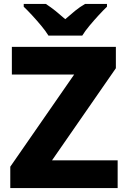

<svg xmlns="http://www.w3.org/2000/svg" viewBox="-20 -951 643 971"><path d="M575 0H32V-108L355 -574H40V-714H566V-606L243 -140H575ZM225 -771Q211 -794 188.5 -821Q166 -848 142.5 -873.5Q119 -899 100 -917V-931H212Q238 -914 261 -895.5Q284 -877 310 -854Q336 -877 360 -896.5Q384 -916 410 -931H521V-917Q503 -900 479.5 -874.5Q456 -849 433 -821.5Q410 -794 396 -771Z"/></svg>

Font: Noto Sans Syriac ExtraBold
Style: Regular
Weight: 800
Designer: Patrick Giasson and the Monotype Design Team
Foundry: Monotype Imaging Inc.
Version: Version 3.000; ttfautohint (v1.8.4.7-5d5b)